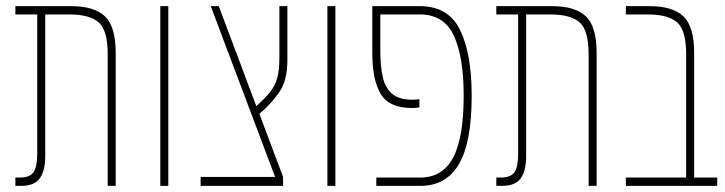

<svg xmlns="http://www.w3.org/2000/svg" viewBox="-20 -604 2356 624"><path d="M30 0V-27H45Q77 -27 89 -44.5Q101 -62 101 -105V-557H30V-584H211Q287 -584 321.5 -550.5Q356 -517 356 -433V0H330V-428Q330 -505 301 -531Q272 -557 206 -557H127V-97Q127 -48 109 -24Q91 0 50 0Z M501 0V-584H527V0Z M632 0V-29H874L665 -584H691L813 -259Q841 -284 857.5 -304.5Q874 -325 881 -350.5Q888 -376 888 -416V-584H914V-408Q914 -343 888 -305Q862 -267 823 -234L900 -29V0Z M1044 0V-584H1070V0Z M1203 0V-27H1346Q1418 -27 1452.5 -91.5Q1487 -156 1487 -293Q1487 -419 1455 -488Q1423 -557 1345 -557H1216V-439Q1216 -389 1224 -353.5Q1232 -318 1254.5 -299Q1277 -280 1321 -280Q1329 -280 1334 -280.5Q1339 -281 1343 -282V-255Q1339 -254 1333 -253.5Q1327 -253 1318 -253Q1245 -253 1217.5 -298.5Q1190 -344 1190 -431V-584H1345Q1437 -584 1475 -507Q1513 -430 1513 -293Q1513 -141 1471.5 -70.5Q1430 0 1347 0Z M1593 0V-27H1608Q1640 -27 1652 -44.5Q1664 -62 1664 -105V-557H1593V-584H1774Q1850 -584 1884.5 -550.5Q1919 -517 1919 -433V0H1893V-428Q1893 -505 1864 -531Q1835 -557 1769 -557H1690V-97Q1690 -48 1672 -24Q1654 0 1613 0Z M2014 0V-27H2210V-428Q2210 -505 2181 -531Q2152 -557 2086 -557H2014V-584H2091Q2167 -584 2201.5 -550.5Q2236 -517 2236 -433V-27H2311V0Z"/></svg>

Font: Noto Sans Hebrew ExtraCondensed Thin
Style: Regular
Weight: 100
Width: 2
Designer: Monotype Design Team
Foundry: Monotype Imaging Inc.
Version: Version 2.004; ttfautohint (v1.8.4.7-5d5b)